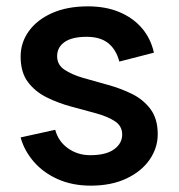

<svg xmlns="http://www.w3.org/2000/svg" viewBox="-20 -578 565 605"><path d="M266 7Q208 7 162 -13.5Q116 -34 86 -69Q56 -104 45 -145L154 -169Q164 -132 194.5 -110.5Q225 -89 264 -89Q314 -89 339.5 -107.5Q365 -126 365 -154Q365 -181 342 -196Q319 -211 282.5 -221Q246 -231 205 -242Q164 -253 127.5 -271Q91 -289 68 -319.5Q45 -350 45 -400Q45 -444 71 -480Q97 -516 144.5 -537Q192 -558 257 -558Q313 -558 356 -540Q399 -522 427 -489.5Q455 -457 465 -412L356 -384Q346 -422 321 -442Q296 -462 253 -462Q207 -462 183.5 -445.5Q160 -429 160 -401Q160 -374 183 -358.5Q206 -343 242 -332.5Q278 -322 318.5 -311Q359 -300 395 -282.5Q431 -265 454 -234.5Q477 -204 477 -155Q477 -112 451.5 -75Q426 -38 378.5 -15.5Q331 7 266 7Z"/></svg>

Font: Parkinsans Medium
Style: Regular
Weight: 500
Designer: Red Stone, Indian Type Foundry
Foundry: Indian Type Foundry
Version: Version 1.000